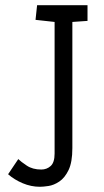

<svg xmlns="http://www.w3.org/2000/svg" viewBox="-20 -711 398 735"><path d="M133 4Q99 4 67 -9.5Q35 -23 11 -44L50 -102Q60 -92 82.5 -77Q105 -62 138 -62Q159 -62 174 -75.5Q189 -89 189 -123V-627L116 -635L122 -691H315V-631L257 -627V-144Q257 -90 242.5 -60Q228 -30 207 -16Q186 -2 165.5 1Q145 4 133 4Z"/></svg>

Font: Kreon Light
Style: Regular
Weight: 300
Designer: Julia Petretta
Foundry: Julia Petretta and Eli Heuer
Version: Version 2.002